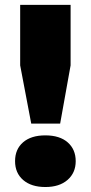

<svg xmlns="http://www.w3.org/2000/svg" viewBox="-20 -760 374 790"><path d="M108.5 -251.5 63 -491V-740H270.5V-491L227.5 -251.5ZM166.5 9.5Q109 9.5 75.5 -19.2Q42 -48 42 -97Q42 -146 75 -174.5Q108 -203 166.5 -203Q226 -203 258.8 -174Q291.5 -145 291.5 -97Q291.5 -49 258 -19.8Q224.5 9.5 166.5 9.5Z"/></svg>

Font: Encode Sans SemiExpanded ExtraBold
Style: Regular
Weight: 800
Width: 6
Designer: Multiple Designers
Foundry: Impallari Type
Version: Version 3.002